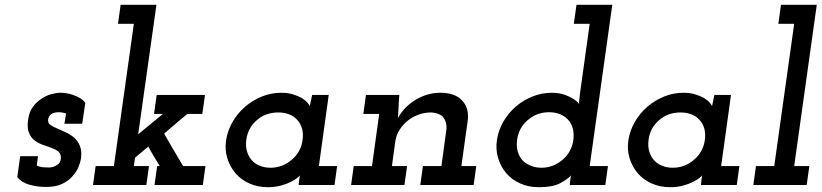

<svg xmlns="http://www.w3.org/2000/svg" viewBox="-20 -770 3419 799"><path d="M52 -33 64 -120H138L133 -81Q144 -76 155.5 -74.5Q167 -73 184 -73Q191 -73 199 -75Q207 -77 215 -82Q224 -87 228 -93Q232 -99 233 -109Q235 -126 226 -136Q217 -146 200 -152Q184 -159 163.5 -165.5Q143 -172 126 -184Q110 -195 101 -216Q92 -237 97 -272Q101 -303 116 -324Q131 -345 151 -358Q171 -372 193 -378Q215 -384 232 -384Q242 -384 256 -382Q270 -380 284 -375Q299 -370 312.5 -362Q326 -354 335 -342L322 -255H248L255 -298Q248 -300 240 -301.5Q232 -303 225 -303Q215 -303 207 -301Q199 -299 193 -295Q187 -290 183.5 -283.5Q180 -277 180 -268Q180 -256 192 -248.5Q204 -241 221 -234Q238 -227 256.5 -218Q275 -209 290 -196Q305 -182 313 -161.5Q321 -141 317 -110Q315 -96 307 -76Q299 -56 282 -37Q266 -18 239 -5Q212 8 172 8Q135 8 102 -1.5Q69 -11 52 -33Z M634 -79H645Q632 -99 620 -119.5Q608 -140 597 -160L542 -114L537 -79H600L589 0H367L378 -79H454L537 -671H471L482 -750H631L555 -211L658 -296H621L632 -375H833L822 -296H760Q735 -276 711 -255Q687 -234 663 -214Q682 -180 702 -146.5Q722 -113 742 -79H835L824 0H623Z M921 -187Q927 -226 947.5 -262Q968 -298 999 -325Q1030 -352 1069 -368Q1108 -384 1150 -384Q1177 -384 1198.5 -377.5Q1220 -371 1236 -362Q1252 -352 1260.5 -341.5Q1269 -331 1269 -328Q1271 -339 1274 -351Q1277 -363 1279 -375H1348L1307 -79H1383L1372 0H1223L1225 -20Q1226 -27 1226.5 -31Q1227 -35 1228 -40Q1226 -37 1216 -29Q1206 -21 1189 -12.5Q1172 -4 1148 2.5Q1124 9 1095 9Q1053 9 1018 -6.5Q983 -22 960 -49Q937 -76 926 -111.5Q915 -147 921 -187ZM1005 -188Q1001 -160 1009 -136Q1017 -112 1035 -96Q1048 -85 1066 -78.5Q1084 -72 1106 -72Q1132 -72 1154.5 -81Q1177 -90 1195 -106Q1213 -121 1224.5 -142Q1236 -163 1239 -187Q1243 -213 1237 -234.5Q1231 -256 1217 -271Q1204 -286 1183.5 -294Q1163 -302 1138 -302Q1112 -302 1089.5 -294Q1067 -286 1049 -270Q1031 -255 1019.5 -234Q1008 -213 1005 -188Z M1740 -79H1817L1838 -234Q1840 -261 1825.5 -280.5Q1811 -300 1773 -302Q1747 -302 1722 -293Q1697 -284 1677 -268Q1657 -252 1643 -230Q1629 -208 1625 -182L1611 -79H1674L1663 0H1441L1452 -79H1528L1558 -296H1492L1503 -375H1642L1641 -366Q1639 -342 1638.5 -322.5Q1638 -303 1636 -279Q1663 -327 1711 -355.5Q1759 -384 1813 -384Q1872 -384 1902 -353Q1932 -322 1927 -272L1900 -79H1962L1951 0H1729Z M2353 -20Q2354 -27 2354.5 -31Q2355 -35 2356 -40Q2341 -23 2310 -7Q2279 9 2222 9Q2180 9 2145 -6.5Q2110 -22 2087 -49Q2064 -76 2053 -112Q2042 -148 2048 -188Q2054 -228 2074.5 -263.5Q2095 -299 2126 -326Q2157 -353 2196 -368.5Q2235 -384 2277 -384Q2317 -384 2349.5 -367.5Q2382 -351 2390 -337Q2389 -345 2391 -357L2393 -377L2434 -671H2368L2379 -750H2528L2434 -79H2510L2499 0H2351ZM2132 -188Q2128 -161 2135 -138Q2142 -115 2158 -99Q2172 -87 2191 -79.5Q2210 -72 2233 -72Q2259 -72 2281.5 -81Q2304 -90 2322 -106Q2340 -121 2351.5 -142.5Q2363 -164 2366 -188Q2369 -212 2364.5 -232Q2360 -252 2348 -267Q2335 -284 2313.5 -293.5Q2292 -303 2265 -303Q2239 -303 2216.5 -294.5Q2194 -286 2176 -270Q2158 -255 2146.5 -234Q2135 -213 2132 -188Z M2595 -187Q2601 -226 2621.5 -262Q2642 -298 2673 -325Q2704 -352 2743 -368Q2782 -384 2824 -384Q2851 -384 2872.5 -377.5Q2894 -371 2910 -362Q2926 -352 2934.5 -341.5Q2943 -331 2943 -328Q2945 -339 2948 -351Q2951 -363 2953 -375H3022L2981 -79H3057L3046 0H2897L2899 -20Q2900 -27 2900.5 -31Q2901 -35 2902 -40Q2900 -37 2890 -29Q2880 -21 2863 -12.5Q2846 -4 2822 2.5Q2798 9 2769 9Q2727 9 2692 -6.5Q2657 -22 2634 -49Q2611 -76 2600 -111.5Q2589 -147 2595 -187ZM2679 -188Q2675 -160 2683 -136Q2691 -112 2709 -96Q2722 -85 2740 -78.5Q2758 -72 2780 -72Q2806 -72 2828.5 -81Q2851 -90 2869 -106Q2887 -121 2898.5 -142Q2910 -163 2913 -187Q2917 -213 2911 -234.5Q2905 -256 2891 -271Q2878 -286 2857.5 -294Q2837 -302 2812 -302Q2786 -302 2763.5 -294Q2741 -286 2723 -270Q2705 -255 2693.5 -234Q2682 -213 2679 -188Z M3126 -79H3202L3285 -671H3219L3230 -750H3379L3285 -79H3348L3337 0H3115Z"/></svg>

Font: Josefin Slab
Style: Bold Italic
Weight: 700
Italic angle: -12°
Designer: Santiago Orozco
Foundry: Typemade
Version: Version 2.000